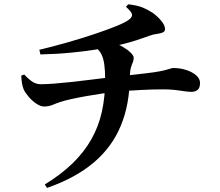

<svg xmlns="http://www.w3.org/2000/svg" viewBox="-20 -823 1040 908"><path d="M191.9 49.4Q269.6 1.7 323.9 -51.2Q378.1 -104.1 412.4 -164.9Q446.7 -225.7 462.2 -296.4Q477.7 -367.1 477.2 -450.3Q477.2 -488.6 473.3 -517.5Q469.5 -546.4 459 -567.5Q448.5 -588.6 426.7 -601.3L505.9 -624Q536.3 -615.8 560.5 -601.6Q584.7 -587.5 598.5 -573.4Q612.3 -559.3 612.3 -550.3Q612.3 -537.2 607.8 -527.5Q603.4 -517.8 599 -503Q594.7 -488.3 594 -458.9Q593.1 -329.3 551.1 -227.9Q509.1 -126.6 422.6 -53.7Q336.1 19.2 202.3 65.7ZM188.6 -319.3Q172 -319.3 152.1 -332.6Q132.1 -345.9 115.7 -365.1Q99.3 -384.2 92.1 -399.9Q82.2 -424.4 80.5 -465.3L94.6 -470.6Q118.1 -445.7 135.2 -435.2Q152.4 -424.7 173.3 -424.7Q198.4 -424.7 236.1 -427.6Q273.8 -430.5 316.1 -435.1Q358.5 -439.7 399 -444.8Q439.6 -449.8 471.5 -453.7Q503.5 -457.6 520.3 -459.6Q562.3 -464.3 596.7 -467.9Q631.2 -471.6 659.1 -475Q687.1 -478.4 707.6 -481.1Q739.6 -486.1 757.3 -490.4Q775.1 -494.8 784.6 -498.1Q794.1 -501.4 799.9 -501.4Q830.5 -501.4 859.4 -492.4Q888.2 -483.4 907.1 -467.3Q926 -451.2 926 -431.2Q926 -407.4 914.7 -398Q903.4 -388.6 884.8 -388.6Q867.5 -388.6 830.6 -394.5Q793.7 -400.4 751.4 -400.4Q725.2 -400.4 698 -399.7Q670.9 -398.9 642.8 -397.3Q614.8 -395.6 587.3 -393.9Q559.8 -392.1 533 -389.4Q504.4 -386.6 466 -381Q427.6 -375.4 388.2 -368.5Q348.9 -361.5 316.7 -354.3Q284.4 -347.1 268.2 -341.7Q246.9 -334.8 228.8 -327Q210.7 -319.3 188.6 -319.3ZM166.1 -587.5Q227.7 -602.2 294.5 -621.1Q361.2 -640 422.8 -660.6Q484.4 -681.1 529.7 -699.4Q574.9 -717.8 591.4 -731.2Q606.1 -742.9 604.3 -755Q602.5 -767.1 575.8 -790.6L586.2 -802.7Q630.2 -797.6 655.7 -787Q681.2 -776.3 702.6 -761.8Q722.6 -747.9 741.5 -725.9Q760.4 -703.9 760.4 -685.6Q760.4 -673.5 748.7 -669Q737.1 -664.5 721.1 -662.5Q705 -660.5 691.6 -655.5Q655.1 -642.4 624.3 -632.4Q593.4 -622.5 564 -615.1Q534.6 -607.6 500.4 -600.4Q476.3 -595.6 428.4 -587.9Q380.6 -580.3 315.3 -573.9Q250 -567.4 171.1 -565.6Z"/></svg>

Font: Noto Serif KR ExtraLight
Style: Regular
Weight: 200
Designer: Ryoko NISHIZUKA 西塚涼子 (kana & ideographs); Frank Grießhammer (Latin, Greek & Cyrillic); Wenlong ZHANG 张文龙 (bopomofo); San
Foundry: Adobe
Version: Version 2.002-H1;hotconv 1.1.0;makeotfexe 2.6.0